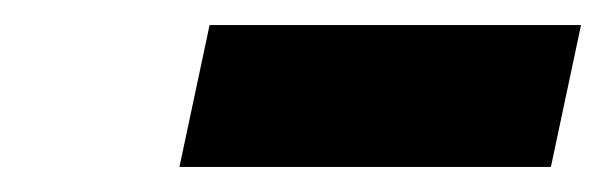

<svg xmlns="http://www.w3.org/2000/svg" viewBox="-20 -740 483 153"><path d="M123 -607 147 -720H443L419 -607Z"/></svg>

Font: Raleway Black
Style: Italic
Weight: 900
Italic angle: -12°
Designer: Matt McInerney, Pablo Impallari, Rodrigo Fuenzalida
Foundry: Matt McInerney, Pablo Impallari, Rodrigo Fuenzalida
Version: Version 4.101;RELEASE